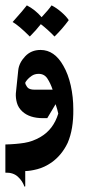

<svg xmlns="http://www.w3.org/2000/svg" viewBox="-20 -440 353 715"><path d="M216 -195Q234 -164 243.5 -121.5Q253 -79 253 -33Q254 41 232 92Q210 138 172 165Q146 183 119 190Q92 197 74 197V254L71 255Q64 234 46.5 218Q29 202 0 203V98Q40 97 71 92Q102 87 131 70Q179 42 197 -17Q194 -32 187 -52L156 0H140Q90 0 63 -25Q48 -39 43 -57Q38 -75 39 -92L48 -179Q51 -206 73.5 -230Q96 -254 131 -254Q183 -254 216 -195ZM176 -106Q168 -130 156.5 -147.5Q145 -165 124 -165Q109 -165 98 -157.5Q87 -150 81 -142.5Q75 -135 74 -132Q74 -126 81 -116Q88 -106 109 -106ZM80 -420Q111 -404 135 -376Q162 -405 172 -420Q190 -411 208.5 -395Q227 -379 236 -365Q212 -332 183 -304Q157 -331 132 -350Q115 -328 91 -304Q50 -345 27 -358Q69 -405 80 -420Z"/></svg>

Font: Katibeh
Style: Regular
Weight: 400
Designer: Arabic design by Kourosh Beigpour, Latin design by Eduardo Tunni, engineering by Lasse Fister
Version: Version 1.0010g